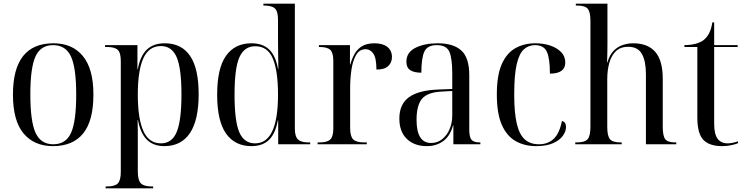

<svg xmlns="http://www.w3.org/2000/svg" viewBox="-20 -780 4031 1038"><path d="M266 10Q165 10 107.5 -58.5Q50 -127 50 -269Q50 -546 269 -546Q371 -546 428 -477Q485 -408 485 -269Q485 -127 429.5 -58.5Q374 10 266 10ZM268 0Q336 0 364 -61.5Q392 -123 392 -269Q392 -414 363.5 -475Q335 -536 267 -536Q200 -536 172 -475Q144 -414 144 -269Q144 -123 172.5 -61.5Q201 0 268 0Z M551 238V228H558Q601 228 617 211.5Q633 195 633 150V-451Q633 -495 616.5 -510.5Q600 -526 559 -526H548V-536H723V-406H725Q738 -477 773.5 -511.5Q809 -546 871 -546Q961 -546 1007.5 -478Q1054 -410 1054 -271Q1054 -130 1006.5 -60Q959 10 869 10Q809 10 774 -25Q739 -60 726 -131H724Q725 -102 725 -73.5Q725 -45 725 -16V147Q725 194 741.5 211Q758 228 800 228H808V238ZM850 -5Q910 -5 935.5 -67Q961 -129 961 -269Q961 -411 935 -471Q909 -531 850 -531Q785 -531 755 -465Q725 -399 725 -269Q725 -139 755 -72Q785 -5 850 -5Z M1339 10Q1250 10 1202 -58Q1154 -126 1154 -268Q1154 -411 1202 -478.5Q1250 -546 1339 -546Q1400 -546 1435 -512.5Q1470 -479 1483 -408H1485Q1484 -459 1483.5 -501.5Q1483 -544 1483 -571V-673Q1483 -719 1466 -734.5Q1449 -750 1408 -750H1404V-760H1574V-85Q1574 -42 1591 -26Q1608 -10 1649 -10H1657V0H1484V-129H1482Q1469 -58 1434.5 -24Q1400 10 1339 10ZM1359 -5Q1483 -5 1483 -268Q1483 -397 1455 -463.5Q1427 -530 1360 -530Q1301 -530 1274.5 -471Q1248 -412 1248 -268Q1248 -124 1274 -64.5Q1300 -5 1359 -5Z M1697 0V-10H1706Q1749 -10 1765.5 -26Q1782 -42 1782 -85V-451Q1782 -494 1766 -510Q1750 -526 1707 -526H1704V-536H1872V-432H1874Q1882 -461 1896 -487Q1910 -513 1936 -529.5Q1962 -546 2005 -546Q2050 -546 2074.5 -526Q2099 -506 2099 -472Q2099 -442 2079 -423Q2059 -404 2015 -404Q2015 -466 1998.5 -490Q1982 -514 1957 -514Q1923 -514 1905 -482.5Q1887 -451 1880 -403Q1873 -355 1873 -304V-88Q1873 -43 1889.5 -26.5Q1906 -10 1950 -10H1963V0Z M2288 10Q2220 10 2179.5 -29Q2139 -68 2139 -139Q2139 -217 2191 -254.5Q2243 -292 2349 -296L2425 -299V-381Q2425 -464 2409.5 -500Q2394 -536 2341 -536Q2291 -536 2274.5 -501.5Q2258 -467 2258 -387Q2218 -387 2197.5 -401Q2177 -415 2177 -446Q2177 -497 2226 -521.5Q2275 -546 2347 -546Q2431 -546 2474 -507Q2517 -468 2517 -373V-79Q2517 -38 2529.5 -24Q2542 -10 2574 -10H2577V0H2431V-102H2429Q2414 -45 2376.5 -17.5Q2339 10 2288 10ZM2311 -7Q2345 -7 2370.5 -27.5Q2396 -48 2410.5 -81.5Q2425 -115 2425 -156V-288L2368 -285Q2291 -281 2261.5 -246Q2232 -211 2232 -132Q2232 -7 2311 -7Z M2878 10Q2816 10 2768 -17Q2720 -44 2693 -105Q2666 -166 2666 -269Q2666 -374 2693 -434Q2720 -494 2767 -520Q2814 -546 2874 -546Q2919 -546 2955.5 -533.5Q2992 -521 3014 -498Q3036 -475 3036 -442Q3036 -382 2953 -382Q2953 -464 2936.5 -500Q2920 -536 2872 -536Q2838 -536 2812.5 -513.5Q2787 -491 2773.5 -433Q2760 -375 2760 -269Q2760 -170 2774 -111Q2788 -52 2817.5 -26Q2847 0 2894 0Q2941 0 2972.5 -28.5Q3004 -57 3018 -126Q3040 -121 3040 -93Q3040 -70 3023 -46Q3006 -22 2970 -6Q2934 10 2878 10Z M3090 0V-10H3097Q3141 -10 3156.5 -27Q3172 -44 3172 -95V-667Q3172 -715 3157.5 -732.5Q3143 -750 3101 -750H3093V-760H3264V-543Q3264 -519 3263.5 -496Q3263 -473 3262 -443H3264Q3276 -484 3298 -506Q3320 -528 3347.5 -537Q3375 -546 3403 -546Q3482 -546 3522.5 -499.5Q3563 -453 3563 -354V-95Q3563 -45 3576.5 -27.5Q3590 -10 3631 -10H3636V0H3472V-379Q3472 -449 3450.5 -488Q3429 -527 3376 -527Q3335 -527 3310.5 -504Q3286 -481 3274.5 -441.5Q3263 -402 3263 -352V-94Q3263 -44 3278 -27Q3293 -10 3336 -10H3341V0Z M3884 10Q3815 10 3782.5 -24Q3750 -58 3750 -145V-526H3680V-536Q3747 -537 3782 -562Q3802 -577 3814 -601Q3826 -625 3831 -659H3841V-536H3968V-526H3841V-111Q3841 -55 3859.5 -30Q3878 -5 3914 -5Q3938 -5 3970 -16V-6Q3957 0 3933 5Q3909 10 3884 10Z"/></svg>

Font: Noto Serif Display SemiCondensed
Style: Regular
Weight: 400
Width: 4
Designer: Monotype Design Team
Foundry: Monotype Imaging Inc.
Version: Version 2.009